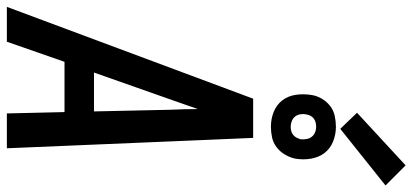

<svg xmlns="http://www.w3.org/2000/svg" viewBox="-366 -882 1230 573"><g transform="rotate(90 249.5 -595.0)"><path d="M-17 0 257 -735H374L380 -595L405 0H301L297 -172H147L87 0ZM179 -260H295L290 -490Q289 -510 288.5 -530Q288 -550 288 -570Q281 -550 274 -530Q267 -510 260 -490ZM341 -788Q317 -788 296 -796.5Q275 -805 262 -822Q249 -839 245.5 -862Q242 -885 246 -909Q248 -924 256.5 -939Q265 -954 278.5 -964.5Q292 -975 308.5 -978.5Q325 -982 341 -982Q364 -982 385 -973.5Q406 -965 419 -948Q432 -931 436 -908Q440 -885 436 -861Q433 -846 424.5 -831Q416 -816 402.5 -805.5Q389 -795 373 -791.5Q357 -788 341 -788ZM341 -847Q347 -847 353 -848.5Q359 -850 364.5 -854Q370 -858 373 -864Q376 -870 378 -876Q379 -885 377.5 -894Q376 -903 371 -909.5Q366 -916 358 -919.5Q350 -923 341 -923Q334 -923 328 -921.5Q322 -920 316.5 -916Q311 -912 308 -906Q305 -900 304 -894Q302 -885 303.5 -876Q305 -867 310 -860.5Q315 -854 323.5 -850.5Q332 -847 341 -847ZM347 -995 299 -1045 456 -1190 516 -1130Z"/></g></svg>

Font: Iosevka SS04 Semibold Oblique
Style: Regular
Weight: 600
Italic angle: -9°
Monospace: yes
Designer: Belleve Invis
Foundry: Belleve Invis
Version: Version 19.0.0; ttfautohint (v1.8.4)